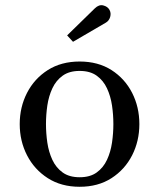

<svg xmlns="http://www.w3.org/2000/svg" viewBox="-20 -705 610 735"><path d="M385.5 -618.5 259.5 -545 237 -569.5 343 -673Q359 -688.5 375.5 -684.2Q392 -680 399 -667.5Q406 -655 401.8 -640.2Q397.5 -625.5 385.5 -618.5ZM55.5 -230Q55.5 -295 83.5 -349.5Q111.5 -404 163 -436.8Q214.5 -469.5 285 -469.5Q355.5 -469.5 406.8 -436.8Q458 -404 485.8 -349.5Q513.5 -295 513.5 -230Q513.5 -165 485.8 -110.5Q458 -56 406.8 -23Q355.5 10 285 10Q214.5 10 163 -23Q111.5 -56 83.5 -110.5Q55.5 -165 55.5 -230ZM156 -230Q156 -195 161.2 -159Q166.5 -123 180.5 -93Q194.5 -63 219.8 -44.8Q245 -26.5 285 -26.5Q325 -26.5 350.2 -44.8Q375.5 -63 389.5 -93Q403.5 -123 408.8 -159Q414 -195 414 -230Q414 -265.5 408.8 -301.2Q403.5 -337 389.5 -367Q375.5 -397 350.2 -415.2Q325 -433.5 285 -433.5Q245 -433.5 219.8 -415.2Q194.5 -397 180.5 -367Q166.5 -337 161.2 -301.2Q156 -265.5 156 -230Z"/></svg>

Font: Bodoni* 06pt
Style: Regular
Weight: 400
Version: Version 2.3